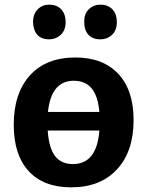

<svg xmlns="http://www.w3.org/2000/svg" viewBox="-20 -793 632 825"><path d="M304 -546Q422 -546 488 -476Q554 -406 554 -277Q554 -142 482.5 -65Q411 12 286 12Q167 12 103 -58Q39 -128 39 -257Q39 -392 108.5 -469Q178 -546 304 -546ZM297 -446Q200 -446 186 -312H407Q401 -381 373.5 -413.5Q346 -446 297 -446ZM293 -88Q396 -88 407 -232H185Q190 -157 216.5 -122.5Q243 -88 293 -88ZM411 -624Q378 -624 360 -643.5Q342 -663 342 -698Q341 -733 361.5 -753Q382 -773 411 -773Q444 -773 463 -753Q482 -733 482 -698Q482 -663 461.5 -643.5Q441 -624 411 -624ZM191 -624Q158 -624 140.5 -643.5Q123 -663 122 -698Q122 -733 142 -753Q162 -773 191 -773Q224 -773 243 -753Q262 -733 262 -698Q262 -663 241 -643.5Q220 -624 191 -624Z"/></svg>

Font: Bitter
Style: Bold
Weight: 700
Designer: Sol Matas, and Bitter project Authors
Foundry: Sol Matas
Version: Version 2.001